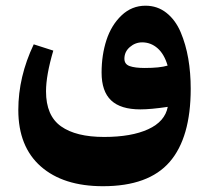

<svg xmlns="http://www.w3.org/2000/svg" viewBox="-20 -432 728 670"><path d="M469.7 -50.3Q400.9 -50.3 367.7 -81.8Q334.5 -113.3 334.5 -178.7Q334.5 -240.2 351.6 -292.5Q368.7 -344.7 404.3 -378.4Q439.9 -412.1 487.8 -412.1Q529.3 -412.1 560.8 -387.2Q592.3 -362.3 610.4 -319.8Q628.4 -277.3 637 -227.5Q645.5 -177.7 645.5 -122.1Q645.5 48.3 572 133.1Q498.5 217.8 339.4 217.8Q200.7 217.8 122.3 148.7Q43.9 79.6 43.9 -48.3Q43.9 -164.1 97.7 -277.3L166 -255.4Q140.6 -169.4 140.6 -113.3Q140.6 -28.3 192.9 8.8Q245.1 45.9 343.3 45.9Q438.5 45.9 497.1 19Q555.7 -7.8 565.4 -59.1Q506.3 -50.3 469.7 -50.3ZM484.9 -194.8Q537.6 -194.8 564.9 -203.1Q553.2 -243.2 529.8 -263.7Q506.3 -284.2 476.1 -284.2Q452.1 -284.2 433.1 -267.8Q414.1 -251.5 414.1 -227.1Q414.1 -208 432.4 -201.4Q450.7 -194.8 484.9 -194.8Z"/></svg>

Font: Sahel FD-WOL
Style: Bold-FD-WOL
Weight: 700
Foundry: Saber Rastikerdar (saber.rastikerdar@gmail.com)
Version: Version 2.0.2